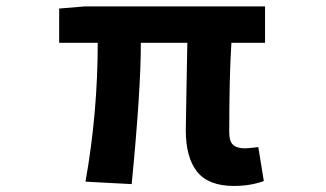

<svg xmlns="http://www.w3.org/2000/svg" viewBox="-20 -580 1040 613"><path d="M727.5 13.7Q645.5 13.7 609.4 -31.7Q573.2 -77.1 573.2 -164.1Q573.2 -182.6 575.2 -286.1Q577.1 -389.6 578.1 -443.4H429.7Q429.7 -291 400.4 7.8L252.9 0Q292 -218.8 292 -443.4H168.9V-552.7L251 -559.6H826.2V-443.4H718.8Q711.9 -336.9 711.9 -157.2Q711.9 -128.9 724.1 -117.7Q736.3 -106.4 762.7 -106.4Q771.5 -106.4 804.7 -110.4L822.3 -2Q779.3 13.7 727.5 13.7Z"/></svg>

Font: GenEi Gothic M Regular
Style: Bold
Weight: 700
Designer: o_tamon (Modified); [Source Han Sans]
Ryoko NISHIZUKA  (kana & ideographs); Paul D. Hunt (Latin, Greek & Cyrillic); Wenl
Version: Version 1.1a;Original Version 1.004